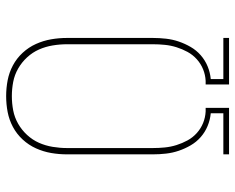

<svg xmlns="http://www.w3.org/2000/svg" viewBox="-92 -684 783 640"><g transform="rotate(90 300.0 -363.5)"><path d="M300 8Q273 8 247 3Q221 -2 197.5 -14.5Q174 -27 155.5 -47Q137 -67 126 -91.5Q115 -116 110.5 -142Q106 -168 106 -195V-481Q106 -503 108.5 -525Q111 -547 118 -567.5Q125 -588 136 -607Q147 -626 163.5 -640.5Q180 -655 200.5 -663.5Q221 -672 243 -674V-716H106V-735H261V-657H249Q229 -656 210.5 -648.5Q192 -641 177 -627.5Q162 -614 152.5 -596.5Q143 -579 137 -560Q131 -541 129 -521Q127 -501 127 -481V-195Q127 -171 131 -147Q135 -123 144.5 -101.5Q154 -80 170.5 -62Q187 -44 208 -32Q229 -20 252.5 -15.5Q276 -11 300 -11Q324 -11 347.5 -15.5Q371 -20 392 -32Q413 -44 429.5 -62Q446 -80 455.5 -101.5Q465 -123 469 -147Q473 -171 473 -195V-481Q473 -501 471 -521Q469 -541 463 -560Q457 -579 447.5 -596.5Q438 -614 423 -627.5Q408 -641 389.5 -648.5Q371 -656 351 -657H339V-735H494V-716H357V-674Q379 -672 399.5 -663.5Q420 -655 436.5 -640.5Q453 -626 464 -607Q475 -588 482 -567.5Q489 -547 491.5 -525Q494 -503 494 -481V-195Q494 -168 489.5 -142Q485 -116 474 -91.5Q463 -67 444.5 -47Q426 -27 402.5 -14.5Q379 -2 353 3Q327 8 300 8Z"/></g></svg>

Font: Iosevka Curly Slab ThEx
Style: Regular
Weight: 100
Width: 7
Monospace: yes
Designer: Belleve Invis
Foundry: Belleve Invis
Version: Version 11.1.0; ttfautohint (v1.8.3)